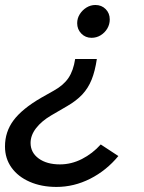

<svg xmlns="http://www.w3.org/2000/svg" viewBox="-43 -524 568 758"><path d="M339.3 -291Q332.3 -243.3 318.7 -209.5Q305 -175.7 281.7 -150.8Q258.3 -126 222 -105L159 -68.3Q120.7 -45.7 99.2 -17.7Q77.7 10.3 77.7 40.3Q77.7 78.3 109.7 101.7Q141.7 125 193.7 125Q238.7 125 280.5 103.7Q322.3 82.3 354.7 46.3L424.3 92Q377 149.3 313 181.7Q249 214 180 214Q120.7 214 74.5 193.8Q28.3 173.7 2.5 137.7Q-23.3 101.7 -23.3 54.3Q-23.3 -3.7 10.5 -49Q44.3 -94.3 119 -137.7L169.7 -166.3Q208 -187.7 227.3 -216.3Q246.7 -245 253.7 -291ZM333.7 -504.3Q358 -504.3 374.2 -488Q390.3 -471.7 390.3 -447.3Q390.3 -428 380.7 -411.5Q371 -395 354.5 -384.8Q338 -374.7 318.3 -374.7Q294.3 -374.7 278 -391.5Q261.7 -408.3 261.7 -432.3Q261.7 -451.7 271.8 -467.8Q282 -484 298.3 -494.2Q314.7 -504.3 333.7 -504.3Z"/></svg>

Font: Red Hat Display VF
Style: Italic
Weight: 300
Italic angle: -12°
Designer: Pentagram, MCKL
Foundry: Pentagram, MCKL
Version: Version 1.010